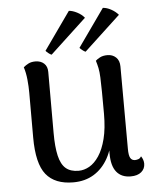

<svg xmlns="http://www.w3.org/2000/svg" viewBox="-53 -774 676 833"><g transform="rotate(-5 285.0 -357.5)"><path d="M428 -523Q450 -523 465 -509Q480 -495 480 -469L481 -110Q481 -82 487.5 -70.5Q494 -59 508 -59Q514 -59 522 -61.5Q530 -64 535 -73Q546 -57 546 -40Q546 -18 529.5 -4Q513 10 483 10Q443 10 421.5 -16.5Q400 -43 400 -97V-160L415 -180Q409 -120 385 -76.5Q361 -33 322.5 -9.5Q284 14 233 14Q153 14 114.5 -33.5Q76 -81 76 -195V-391Q76 -417 73 -447.5Q70 -478 62 -502Q71 -510 83.5 -516.5Q96 -523 114 -523Q137 -523 151.5 -510Q166 -497 166 -473V-207Q166 -146 175 -107.5Q184 -69 204.5 -51.5Q225 -34 260 -34Q284 -34 307 -47Q330 -60 349 -88.5Q368 -117 379.5 -162Q391 -207 391 -271Q391 -329 390.5 -367Q390 -405 389 -429.5Q388 -454 384.5 -470.5Q381 -487 376 -503Q382 -509 395 -516Q408 -523 428 -523ZM345 -693 187 -546Q181 -548 173 -554.5Q165 -561 162 -565L278 -729Q294 -728 313.5 -718Q333 -708 345 -693ZM493 -693 335 -546Q329 -548 320.5 -555Q312 -562 310 -565L426 -729Q443 -728 461.5 -718Q480 -708 493 -693Z"/></g></svg>

Font: Arima Medium
Style: Regular
Weight: 500
Designer: Joana Correia and Natanael Gama
Foundry: NDISCOVER
Version: Version 1.101;gftools[0.9.23]